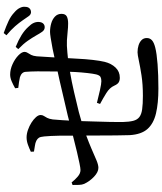

<svg xmlns="http://www.w3.org/2000/svg" viewBox="61 -910 878 1040"><g transform="rotate(-90 500.0 -390.0)"><path d="M199 -645 198 -662Q215 -670 235.5 -677.5Q256 -685 276 -685Q295 -685 316.5 -677.5Q338 -670 356 -658.5Q374 -647 385.5 -634Q397 -621 397 -609Q397 -599 392 -591.5Q387 -584 381.5 -573.5Q376 -563 373 -543Q371 -524 369 -491Q368 -474 367 -455Q380 -458 394 -462Q437 -472 486.5 -483.5Q536 -495 583 -506Q610 -512 633 -517Q633 -532 633 -548Q634 -587 633.5 -625.5Q633 -664 631 -689Q630 -712 602 -721Q590 -724 575.5 -726Q561 -728 544 -730L542 -747Q561 -758 580 -766Q599 -774 616 -774Q644 -774 672.5 -761Q701 -748 720 -729.5Q739 -711 739 -696Q739 -687 733.5 -679Q728 -671 722.5 -660Q717 -649 715 -630Q713 -603 711 -566Q710 -550 709 -534Q735 -539 755 -544Q792 -551 815 -554.5Q838 -558 847 -558Q871 -558 893.5 -551.5Q916 -545 930.5 -531Q945 -517 945 -496Q945 -475 931.5 -467.5Q918 -460 893 -460Q871 -460 850 -462.5Q829 -465 802 -466.5Q775 -468 735 -464Q720 -463 705 -461Q704 -437 702 -409Q700 -366 695.5 -326.5Q691 -287 685 -262Q676 -226 654 -203Q632 -180 599 -180Q584 -180 574 -186Q564 -192 556 -210Q545 -235 516 -253Q487 -271 457 -287L463 -304Q498 -295 532 -287.5Q566 -280 580 -280Q594 -280 603 -284.5Q612 -289 617 -308Q621 -325 624.5 -356.5Q628 -388 630 -422Q631 -437 631 -450Q578 -441 522 -428Q465 -415 413 -402Q387 -395 364 -388Q363 -356 362 -322Q360 -273 359.5 -231.5Q359 -190 359 -165Q360 -129 365.5 -107.5Q371 -86 385.5 -74.5Q400 -63 428 -59Q456 -55 501 -55Q563 -55 611.5 -62.5Q660 -70 692 -77Q724 -84 737 -84Q757 -84 774.5 -78.5Q792 -73 803 -62Q814 -51 814 -34Q814 -17 802 -6Q790 5 762 12Q731 20 672.5 24.5Q614 29 540 29Q461 29 406 16Q351 3 321.5 -30Q292 -63 288 -126Q287 -157 286.5 -201Q286 -245 286 -296Q286 -328 286 -362Q246 -347 218 -335Q177 -317 152 -306.5Q127 -296 111 -296Q88 -296 63 -319.5Q38 -343 24 -373Q19 -385 18.5 -401.5Q18 -418 18 -436L32 -441Q47 -422 64 -407.5Q81 -393 99 -393Q109 -393 135.5 -398.5Q162 -404 196.5 -412Q231 -420 265 -429Q276 -431 285 -434Q285 -472 285 -507Q284 -558 281 -589Q279 -610 274 -618Q269 -626 258 -632Q246 -638 230 -640Q214 -642 199 -645ZM828 -633Q816 -654 799.5 -678Q783 -702 754 -730L766 -744Q803 -729 829.5 -712.5Q856 -696 874 -676Q890 -660 896 -646Q902 -632 901 -618Q900 -602 891.5 -594Q883 -586 870 -587Q857 -588 848 -600.5Q839 -613 828 -633ZM910 -706Q897 -725 878 -747Q859 -769 829 -794L841 -809Q880 -795 906.5 -782.5Q933 -770 952 -752Q970 -737 977.5 -721Q985 -705 983 -693Q983 -678 975 -669.5Q967 -661 953 -661Q940 -662 931.5 -675Q923 -688 910 -706Z"/></g></svg>

Font: Early Summer Mincho SemiBold
Style: Regular
Weight: 600
Designer: GuiWonder
Version: Version 1.002